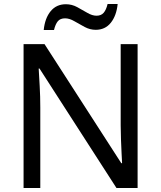

<svg xmlns="http://www.w3.org/2000/svg" viewBox="-20 -933 800 953"><path d="M663 0H558L176 -593H172Q174 -558 177 -506Q180 -454 180 -399V0H97V-714H201L582 -123H586Q585 -139 583.5 -171Q582 -203 580.5 -241Q579 -279 579 -311V-714H663ZM197 -784Q203 -843 231.5 -877.5Q260 -912 307 -912Q337 -912 363.5 -897.5Q390 -883 414 -869Q438 -855 459 -855Q482 -855 494.5 -869.5Q507 -884 514 -913H564Q558 -855 530 -820Q502 -785 455 -785Q427 -785 400.5 -799Q374 -813 349.5 -827.5Q325 -842 303 -842Q279 -842 267 -827.5Q255 -813 248 -784Z"/></svg>

Font: Noto Sans Shavian
Style: Regular
Weight: 400
Designer: Monotype Design Team
Foundry: Monotype Imaging Inc.
Version: Version 2.001; ttfautohint (v1.8.4.7-5d5b)